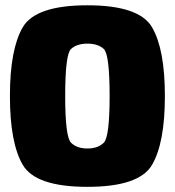

<svg xmlns="http://www.w3.org/2000/svg" viewBox="-20 -701 662 726"><path d="M310.5 5.5Q114.5 5.5 66 -77.8Q17.5 -161 17.5 -337.8Q17.5 -514.5 66 -597.8Q114.5 -681 310.5 -681Q506.5 -681 555 -597.8Q603.5 -514.5 603.5 -337.8Q603.5 -161 555 -77.8Q506.5 5.5 310.5 5.5ZM310.5 -139.5Q350.5 -139.5 372.5 -161.5Q394.5 -183.5 394.5 -337.5Q394.5 -495.5 372.5 -515.8Q350.5 -536 310.5 -536Q270.5 -536 248.5 -515.8Q226.5 -495.5 226.5 -337.5Q226.5 -183.5 248.5 -161.5Q270.5 -139.5 310.5 -139.5Z"/></svg>

Font: Anybody Black
Style: Regular
Weight: 900
Designer: Tyler Finck
Foundry: Etcetera Type Company
Version: Version 1.010; ttfautohint (v1.8.3) -l 8 -r 50 -G 200 -x 14 